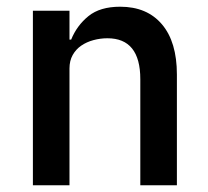

<svg xmlns="http://www.w3.org/2000/svg" viewBox="-20 -552 620 572"><path d="M78 0V-520H187V-434H192Q209 -476 243.5 -504Q278 -532 338 -532Q418 -532 462.5 -479.5Q507 -427 507 -330V0H398V-316Q398 -438 300 -438Q279 -438 258.5 -432.5Q238 -427 222 -416Q206 -405 196.5 -388Q187 -371 187 -348V0Z"/></svg>

Font: IBM Plex Sans Thai Looped Medium
Style: Regular
Weight: 500
Designer: Mike Abbink, Paul van der Laan, Pieter van Rosmalen, Ben Mitchell, Mark Frömberg
Foundry: Bold Monday
Version: Version 1.1